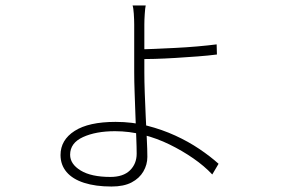

<svg xmlns="http://www.w3.org/2000/svg" viewBox="-20 -630 1040 701"><path d="M512 -610Q510 -602 508.5 -579.5Q507 -557 507 -541Q507 -525 507 -495Q507 -465 507 -430.5Q507 -396 507 -366Q507 -333 508.5 -291Q510 -249 512 -205.5Q514 -162 516 -123Q518 -84 518 -57Q518 -29 503.5 -4Q489 21 460.5 36Q432 51 387 51Q329 51 287 37.5Q245 24 223 -2Q201 -28 201 -64Q201 -119 252.5 -152Q304 -185 402 -185Q463 -185 517.5 -171Q572 -157 620 -135Q668 -113 708 -86Q748 -59 778 -32L755 7Q726 -24 685.5 -52Q645 -80 599 -102.5Q553 -125 502.5 -138Q452 -151 400 -151Q330 -151 283 -129.5Q236 -108 236 -65Q236 -31 274.5 -7.5Q313 16 383 16Q430 16 454.5 -8Q479 -32 479 -69Q479 -92 477.5 -128.5Q476 -165 474.5 -208Q473 -251 471.5 -292.5Q470 -334 470 -367Q470 -389 470 -423.5Q470 -458 470 -491Q470 -524 470 -541Q470 -558 468.5 -580Q467 -602 464 -610ZM486 -450Q509 -450 543.5 -451.5Q578 -453 619 -455Q660 -457 700 -460.5Q740 -464 771 -468L772 -431Q741 -427 701.5 -424Q662 -421 621 -418.5Q580 -416 545 -415Q510 -414 486 -414Z"/></svg>

Font: Noto Sans JP ExtraLight
Style: Regular
Weight: 250
Designer: Ryoko NISHIZUKA  (kana, bopomofo & ideographs); Paul D. Hunt (Latin, Greek & Cyrillic); Sandoll Communications , Soo-you
Foundry: Adobe
Version: Version 2.004-H2;hotconv 1.0.118;makeotfexe 2.5.65603